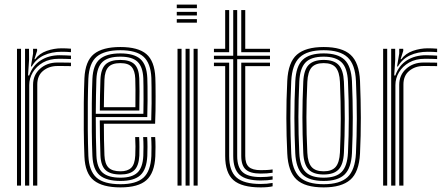

<svg xmlns="http://www.w3.org/2000/svg" viewBox="-20 -814 1956 842"><path d="M115.5 -522.5 125 -579.2V-600H142.5L142.8 -591.2L131 -554.5H134.2Q152.5 -579.5 184.8 -590.9Q217 -602.2 250.2 -602.2Q258.5 -602.2 270 -601.8Q281.5 -601.2 291.2 -600.5V-585.2Q274.8 -587 250 -587Q206 -587 172.1 -571.1Q138.2 -555.2 119.2 -522.5ZM89.8 0V-600H107.2L107.5 -552.5L103 -483.2H108Q123.5 -527 158.8 -549.4Q194 -571.8 242 -571.8Q254.8 -571.8 269.4 -571.1Q284 -570.5 291.2 -570V-555Q281.8 -555.5 265.9 -555.9Q250 -556.2 237.8 -556.2Q197.5 -556.2 168.5 -539.8Q139.5 -523.2 123.9 -496.9Q108.2 -470.5 108.2 -441V0ZM54.5 0V-600H72.2V0ZM125 0V-442.2Q125 -485.2 155.6 -512.5Q186.2 -539.8 231.5 -539.8Q246.5 -539.8 262.5 -539.6Q278.5 -539.5 291.2 -539.2V-524Q278.8 -524.2 262.5 -524.4Q246.2 -524.5 231.2 -524.5Q195 -524.5 169.2 -503.5Q143.5 -482.5 143.5 -443.5V0Z M508.5 7.8Q430 7.8 391.6 -22.8Q353.2 -53.2 350.2 -127.8Q348 -183 347.4 -244.1Q346.8 -305.2 347.5 -364Q348.2 -422.8 350.2 -471Q353.8 -546.2 391.8 -577Q429.8 -607.8 507.8 -607.8Q585.8 -607.8 621.9 -576.9Q658 -546 661.2 -473.2Q661.8 -465.8 662 -443.4Q662.2 -421 662.4 -390.9Q662.5 -360.8 662 -329.1Q661.5 -297.5 660.2 -271.5H435.5Q435.5 -233.2 436.1 -200.2Q436.8 -167.2 438 -133.2Q439.5 -95.5 455.9 -79.1Q472.2 -62.8 508.5 -62.8Q539.5 -62.8 555.4 -78.1Q571.2 -93.5 573.2 -132.2Q575.2 -171.2 572.8 -212.8H590.2Q591.5 -192 591.5 -169.2Q591.5 -146.5 591 -131.5Q588.8 -87.2 569.4 -68Q550 -48.8 508.5 -48.8Q463 -48.8 442.6 -68.4Q422.2 -88 420.5 -132.5Q419 -170.8 418.4 -210.1Q417.8 -249.5 417.5 -286H643.2Q644.5 -321 644.8 -360.4Q645 -399.8 644.6 -431Q644.2 -462.2 643.8 -472.5Q640.8 -537.5 609.1 -565.6Q577.5 -593.8 507.8 -593.8Q438.5 -593.8 404.6 -565.8Q370.8 -537.8 367.5 -469Q365.8 -426.2 365.1 -367.1Q364.5 -308 365 -245.6Q365.5 -183.2 367.5 -130.5Q370.5 -64.5 402.9 -35.4Q435.2 -6.2 508.5 -6.2Q577 -6.2 608.8 -34.6Q640.5 -63 643.8 -129.5Q644.5 -145 644.4 -169.5Q644.2 -194 642.8 -212.8H660.5Q662 -194 662 -169.4Q662 -144.8 661.2 -128.8Q657.8 -55.5 622.1 -23.9Q586.5 7.8 508.5 7.8ZM508.5 -20.5Q447.2 -20.5 417.5 -45.2Q387.8 -70 385.2 -130.5Q383.2 -177.5 382.6 -238Q382 -298.5 382.6 -359.2Q383.2 -420 385.2 -467.8Q388 -529.8 417.8 -554.8Q447.5 -579.8 507.8 -579.8Q568.2 -579.8 595.9 -554.8Q623.5 -529.8 626 -472Q626.5 -462.8 626.9 -435.5Q627.2 -408.2 627.1 -372.2Q627 -336.2 625.8 -300.5H400Q400 -256.5 400.6 -212.1Q401.2 -167.8 402.8 -131.8Q405 -78.5 430.2 -56.6Q455.5 -34.8 508.5 -34.8Q558 -34.8 581.9 -56.4Q605.8 -78 608.5 -130.5Q609.2 -146 609.2 -169.6Q609.2 -193.2 607.8 -212.8H625.5Q626.8 -193 626.8 -169.5Q626.8 -146 626 -130Q623 -71.2 595.8 -45.9Q568.5 -20.5 508.5 -20.5ZM400 -314.8H608.8Q609.5 -346.5 609.5 -378.5Q609.5 -410.5 609.2 -435.6Q609 -460.8 608.5 -471Q606.2 -521.2 582.9 -543.4Q559.5 -565.5 507.8 -565.5Q454.5 -565.5 429.9 -542.8Q405.2 -520 402.8 -467Q401.5 -433.2 400.9 -393.2Q400.2 -353.2 400 -314.8ZM417.8 -329.2Q417.8 -355.5 418.5 -394.4Q419.2 -433.2 420.5 -466Q422.5 -512 443 -531.6Q463.5 -551.2 507.8 -551.2Q550 -551.2 569.5 -532.5Q589 -513.8 590.8 -470.5Q591.5 -455.2 591.8 -413.6Q592 -372 591 -329.2ZM435.5 -343.8H573.8Q574.5 -385 574.1 -421.4Q573.8 -457.8 573.2 -469.2Q571.8 -504 557.2 -520.6Q542.8 -537.2 507.8 -537.2Q471.2 -537.2 455.4 -520Q439.5 -502.8 438 -465.2Q437 -433.5 436.4 -404Q435.8 -374.5 435.5 -343.8Z M755.2 -778V-793.8H843.5V-778ZM755.2 -746.2V-762H843.5V-746.2ZM755.2 -714.5V-730.2H843.5V-714.5ZM829 0V-600H846.8V0ZM758.5 0V-600H776.2V0ZM793.8 0V-600H811.5V0Z M1123.2 -22.5Q1058.8 -22.5 1030.8 -47.4Q1002.8 -72.2 1002.8 -130V-554.5H918.2V-569.5H1002.8V-770H1020.2V-569.5H1164V-554.5H1020.2V-130Q1020.2 -80.5 1044.1 -59Q1068 -37.5 1123.2 -37.5Q1148.5 -37.5 1175.5 -41.2V-26.5Q1153.8 -22.5 1123.2 -22.5ZM918.2 -585V-600H967.5V-770H985V-585ZM1038 -585V-770H1055.5V-600H1164V-585ZM1123.2 7.8Q1039.8 7.8 1003.6 -24.2Q967.5 -56.2 967.5 -130V-524H918.2V-539.2H985V-130Q985 -64.2 1017.1 -35.8Q1049.2 -7.2 1123.2 -7.2Q1150.8 -7.2 1175.5 -11.8V3Q1155.2 7.8 1123.2 7.8ZM1123.2 -52.8Q1077.5 -52.8 1057.8 -70.6Q1038 -88.5 1038 -130V-539.2H1164V-524H1055.5V-130Q1055.5 -96.5 1071.2 -82.1Q1087 -67.8 1123.2 -67.8Q1136 -67.8 1149.2 -68.4Q1162.5 -69 1175.5 -71V-56.5Q1151.5 -52.8 1123.2 -52.8Z M1399.5 7.8Q1316.8 7.8 1280.1 -27.1Q1243.5 -62 1239.8 -140.5Q1236 -217.8 1235.8 -295.6Q1235.5 -373.5 1239.8 -459.5Q1243.8 -541 1282.1 -574.4Q1320.5 -607.8 1399.5 -607.8Q1480 -607.8 1517.5 -573.6Q1555 -539.5 1558.8 -459.2Q1562.2 -378.2 1562.4 -297.9Q1562.5 -217.5 1558.8 -140.5Q1554.5 -58.8 1516 -25.5Q1477.5 7.8 1399.5 7.8ZM1399.5 -6.2Q1470.8 -6.2 1504 -37.2Q1537.2 -68.2 1541 -141.5Q1544.5 -214.2 1544.8 -292.8Q1545 -371.2 1541 -458.5Q1537.8 -531.5 1504.4 -562.6Q1471 -593.8 1399.5 -593.8Q1327.8 -593.8 1294.4 -562.6Q1261 -531.5 1257.2 -458.5Q1253 -369 1253.4 -293.4Q1253.8 -217.8 1257.2 -141.2Q1260.8 -69 1293.9 -37.6Q1327 -6.2 1399.5 -6.2ZM1399.5 -20.5Q1335 -20.5 1306.5 -49.1Q1278 -77.8 1274.8 -142.5Q1271.2 -221.2 1271 -296.4Q1270.8 -371.5 1275 -457.5Q1278 -524 1307.6 -551.9Q1337.2 -579.8 1399.5 -579.8Q1461.5 -579.8 1490.9 -551.9Q1520.2 -524 1523.5 -457.8Q1527 -375.8 1527.1 -299.5Q1527.2 -223.2 1523.5 -142.5Q1520.2 -76.5 1490.9 -48.5Q1461.5 -20.5 1399.5 -20.5ZM1399.5 -34.8Q1453.5 -34.8 1478.2 -60Q1503 -85.2 1506 -143.8Q1509.5 -219.5 1509.6 -294Q1509.8 -368.5 1506 -456.5Q1503.2 -516.8 1477.5 -541.1Q1451.8 -565.5 1399.5 -565.5Q1344 -565.5 1319.6 -539.8Q1295.2 -514 1292.5 -456.2Q1288.8 -375.8 1288.6 -301.4Q1288.5 -227 1292.5 -143Q1295.2 -84.2 1320.4 -59.5Q1345.5 -34.8 1399.5 -34.8ZM1399.5 -48.8Q1354.2 -48.8 1333.4 -70.8Q1312.5 -92.8 1310 -143.2Q1306.2 -225.5 1306.2 -299Q1306.2 -372.5 1310 -455.8Q1312.5 -508 1333.9 -529.6Q1355.2 -551.2 1399.5 -551.2Q1444.5 -551.2 1465.1 -529.1Q1485.8 -507 1488.2 -455.8Q1492.2 -366 1492 -291.6Q1491.8 -217.2 1488.2 -144.2Q1485.8 -92.8 1464.9 -70.8Q1444 -48.8 1399.5 -48.8ZM1399.5 -62.8Q1435.2 -62.8 1451.9 -81.9Q1468.5 -101 1470.8 -145Q1474.2 -221.2 1474.4 -293.1Q1474.5 -365 1470.8 -455Q1468.8 -498.2 1452.5 -517.8Q1436.2 -537.2 1399.5 -537.2Q1362.8 -537.2 1346.2 -517.8Q1329.8 -498.2 1327.8 -455.2Q1323.8 -371.5 1323.8 -299.5Q1323.8 -227.5 1327.8 -143.8Q1329.8 -101 1346.4 -81.9Q1363 -62.8 1399.5 -62.8Z M1721.2 -522.5 1730.8 -579.2V-600H1748.2L1748.5 -591.2L1736.8 -554.5H1740Q1758.2 -579.5 1790.5 -590.9Q1822.8 -602.2 1856 -602.2Q1864.2 -602.2 1875.8 -601.8Q1887.2 -601.2 1897 -600.5V-585.2Q1880.5 -587 1855.8 -587Q1811.8 -587 1777.9 -571.1Q1744 -555.2 1725 -522.5ZM1695.5 0V-600H1713L1713.2 -552.5L1708.8 -483.2H1713.8Q1729.2 -527 1764.5 -549.4Q1799.8 -571.8 1847.8 -571.8Q1860.5 -571.8 1875.1 -571.1Q1889.8 -570.5 1897 -570V-555Q1887.5 -555.5 1871.6 -555.9Q1855.8 -556.2 1843.5 -556.2Q1803.2 -556.2 1774.2 -539.8Q1745.2 -523.2 1729.6 -496.9Q1714 -470.5 1714 -441V0ZM1660.2 0V-600H1678V0ZM1730.8 0V-442.2Q1730.8 -485.2 1761.4 -512.5Q1792 -539.8 1837.2 -539.8Q1852.2 -539.8 1868.2 -539.6Q1884.2 -539.5 1897 -539.2V-524Q1884.5 -524.2 1868.2 -524.4Q1852 -524.5 1837 -524.5Q1800.8 -524.5 1775 -503.5Q1749.2 -482.5 1749.2 -443.5V0Z"/></svg>

Font: Big Shoulders Inline Text Medium
Style: Regular
Weight: 500
Designer: Patric King
Foundry: XO Type Co
Version: Version 1.000